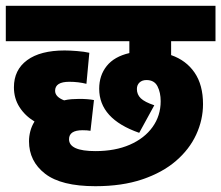

<svg xmlns="http://www.w3.org/2000/svg" viewBox="-20 -642 763 662"><path d="M309 -121Q377 -121 427.5 -143Q478 -165 506 -204Q534 -243 534 -293Q534 -323 523 -344.5Q512 -366 485 -366Q470 -366 461 -357.5Q452 -349 452 -335Q452 -316 465.5 -303Q479 -290 512 -279L460 -184Q322 -232 322 -336Q322 -382 348 -414.5Q374 -447 426 -459V-500H0V-622H723V-500H570V-452Q622 -434 651 -391.5Q680 -349 680 -283Q680 -229 656.5 -178Q633 -127 586.5 -87Q540 -47 470.5 -23.5Q401 0 309 0Q191 0 135.5 -43Q80 -86 80 -155Q80 -172 84.5 -189.5Q89 -207 99 -223Q66 -243 47 -273Q28 -303 28 -341Q28 -401 73.5 -434.5Q119 -468 203 -468Q220 -468 245.5 -466Q271 -464 288 -460L278 -353Q250 -360 219 -360Q170 -360 170 -329Q170 -308 201 -296Q214 -299 227 -300Q240 -301 253 -301Q268 -301 281 -300Q294 -299 304 -297L292 -191Q281 -193 265 -193Q218 -193 218 -162Q218 -121 309 -121Z"/></svg>

Font: Noto Sans Devanagari UI SemiCondensed ExtraBold
Style: Regular
Weight: 800
Width: 4
Designer: Jelle Bosma - Monotype Design Team
Foundry: Monotype Imaging Inc.
Version: Version 2.004; ttfautohint (v1.8.4.7-5d5b)